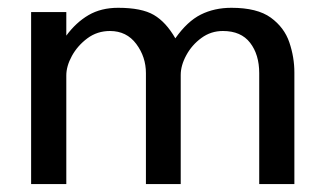

<svg xmlns="http://www.w3.org/2000/svg" viewBox="-20 -465 823 485"><path d="M723.6 0V-282.2Q723.6 -320.3 710.9 -357.9Q698.2 -395.5 664.1 -420.4Q629.9 -445.3 564.5 -445.3Q521.5 -445.3 487.3 -428.2Q453.1 -411.1 422.9 -368.2Q399.4 -409.2 368.7 -427.2Q337.9 -445.3 278.3 -445.3Q235.4 -445.3 203.6 -426.8Q171.9 -408.2 147.5 -375V-434.6H58.6V0H147.5V-274.4Q147.5 -297.9 161.6 -323.7Q175.8 -349.6 200.7 -368.2Q225.6 -386.7 257.8 -386.7Q299.8 -386.7 324.2 -354Q348.6 -321.3 348.6 -280.3V0H436.5V-275.4Q436.5 -299.8 450.7 -325.7Q464.8 -351.6 488.8 -369.1Q512.7 -386.7 543 -386.7Q588.9 -386.7 611.8 -356.9Q634.8 -327.1 634.8 -280.3V0Z"/></svg>

Font: Namkio Khamti Book
Style: Regular
Weight: 500
Designer: Debbi Hosken
Foundry: SIL International
Version: Version 3.917